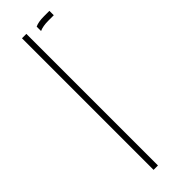

<svg xmlns="http://www.w3.org/2000/svg" viewBox="-212 -609 619 619"><g transform="rotate(-45 97.5 -300.0)"><path d="M60 0V-600H80V0ZM120 -573V-593Q134.5 -600 160 -600Q166 -600 172.5 -600Q179 -600 185 -600V-580H160Q135.5 -580 120 -573Z"/></g></svg>

Font: Big Shoulders Stencil Display SC Thin
Style: Regular
Weight: 100
Designer: Patric King
Foundry: XO Type Co
Version: Version 2.001